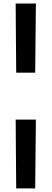

<svg xmlns="http://www.w3.org/2000/svg" viewBox="-20 -780 288 1071"><path d="M180.2 -760.3 176.3 -374.5H70.3L67.4 -760.3ZM180.2 -112.8 176.3 271H70.3L67.4 -112.8Z"/></svg>

Font: Parastoo FD
Style: Bold-FD
Weight: 700
Foundry: Saber Rastikerdar (saber.rastikerdar@gmail.com)
Version: Version 2.0.1